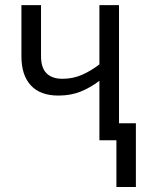

<svg xmlns="http://www.w3.org/2000/svg" viewBox="-20 -556 576 761"><path d="M451.7 -535.6V-67.4H518.6V185.1H441.4V0H374V-235.8Q337.4 -208 298.6 -192.6Q259.8 -177.2 211.4 -177.2Q139.6 -177.2 102.3 -217.5Q64.9 -257.8 64.9 -333V-535.6H142.6V-333.5Q142.6 -287.1 164.6 -265.4Q186.5 -243.7 227.5 -243.7Q269 -243.7 304.7 -259.3Q340.3 -274.9 374 -300.8V-535.6Z"/></svg>

Font: Open Sans SemiCondensed
Style: Regular
Weight: 400
Width: 4
Designer: Monotype Design Team
Foundry: Monotype Imaging Inc.
Version: Version 3.000